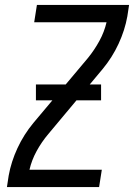

<svg xmlns="http://www.w3.org/2000/svg" viewBox="-20 -755 541 775"><path d="M8 0 15 -46Q25 -102 50.5 -157Q76 -212 115 -259L335 -521Q361 -553 381 -589.5Q401 -626 410 -665H118L129 -735H501L494 -689Q484 -633 458.5 -578Q433 -523 394 -476L175 -214Q148 -182 128 -145.5Q108 -109 99 -70H391L380 0ZM125 -350V-414H388V-350Z"/></svg>

Font: Iosevka Curly Oblique
Style: Regular
Weight: 400
Italic angle: -9°
Monospace: yes
Designer: Belleve Invis
Foundry: Belleve Invis
Version: Version 11.1.0; ttfautohint (v1.8.3)